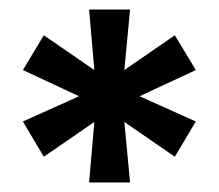

<svg xmlns="http://www.w3.org/2000/svg" viewBox="-20 -708 459 403"><path d="M167 -325 178 -452 72 -379 28 -453 146 -506 28 -561 72 -634 178 -561 167 -688H253L241 -561L347 -634L391 -561L273 -506L391 -453L347 -379L241 -452L253 -325Z"/></svg>

Font: Archivo SemiExpanded ExtraBold
Style: Regular
Weight: 800
Width: 6
Designer: Hector Gatti
Foundry: Omnibus-Type
Version: Version 2.001; ttfautohint (v1.8.3)